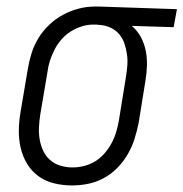

<svg xmlns="http://www.w3.org/2000/svg" viewBox="-20 -558 560 586"><path d="M200 8Q172 8 145 1.5Q118 -5 97 -20.5Q76 -36 62.5 -58.5Q49 -81 43 -107Q37 -133 37.5 -161.5Q38 -190 43 -218L65 -348Q69 -372 76.5 -396Q84 -420 97.5 -442Q111 -464 130.5 -482.5Q150 -501 172.5 -513Q195 -525 219.5 -531.5Q244 -538 269 -538Q272 -538 275.5 -538Q279 -538 283 -538L520 -530L510 -475L382 -479Q399 -465 409.5 -445.5Q420 -426 424.5 -404.5Q429 -383 428.5 -359.5Q428 -336 424 -312L403 -182Q398 -158 390.5 -134Q383 -110 370 -87.5Q357 -65 338.5 -46Q320 -27 297 -14.5Q274 -2 249 3Q224 8 200 8ZM201 -47Q219 -47 237 -51.5Q255 -56 271 -66Q287 -76 299.5 -90.5Q312 -105 321 -122Q330 -139 335 -156.5Q340 -174 343 -191L364 -321Q367 -339 368.5 -357Q370 -375 367.5 -392.5Q365 -410 359.5 -426Q354 -442 343 -454.5Q332 -467 316.5 -474Q301 -481 283 -482L274 -483Q271 -483 269 -483Q267 -483 265 -483Q247 -483 229.5 -477.5Q212 -472 196 -462Q180 -452 167.5 -437.5Q155 -423 146.5 -406.5Q138 -390 132.5 -373Q127 -356 125 -339L103 -209Q100 -190 99 -170.5Q98 -151 101 -133Q104 -115 111.5 -98.5Q119 -82 132.5 -70Q146 -58 164 -52.5Q182 -47 201 -47Z"/></svg>

Font: Iosevka Slab Light
Style: Italic
Weight: 300
Italic angle: -9°
Monospace: yes
Designer: Belleve Invis
Foundry: Belleve Invis
Version: Version 11.1.1; ttfautohint (v1.8.3)